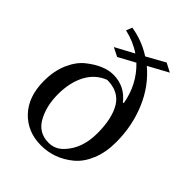

<svg xmlns="http://www.w3.org/2000/svg" viewBox="-201 -786 902 902"><g transform="rotate(45 250.0 -335.5)"><path d="M471 -249Q471 -181 449.5 -129Q428 -77 392 -47Q321 12 231.5 12Q142 12 84.5 -48Q27 -108 27 -213Q27 -280 50 -331.5Q73 -383 108 -410Q176 -464 238 -464Q314 -464 362 -402L366 -405Q348 -509 274 -580L191 -535L147 -557L240 -607Q193 -639 132 -653L144 -683Q221 -670 282 -630L374 -681L418 -658L319 -604Q393 -542 432 -448.5Q471 -355 471 -249ZM248 -22Q292 -22 323 -56Q379 -116 379 -215.5Q379 -315 345 -370.5Q311 -426 234 -426Q177 -404 147.5 -348.5Q118 -293 118 -214.5Q118 -136 150 -79Q182 -22 248 -22Z"/></g></svg>

Font: Belleza
Style: Regular
Weight: 400
Designer: Eduardo Rodriguez Tunni
Foundry: Eduardo Rodriguez Tunni
Version: Version 1.001